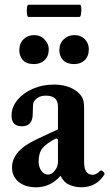

<svg xmlns="http://www.w3.org/2000/svg" viewBox="-20 -784 464 815"><path d="M133 11Q87 11 59 -12Q31 -35 31 -73Q31 -144 134 -192L226 -235V-332Q226 -378 175 -378Q139 -378 123 -351Q119 -344 119 -301Q119 -248 73 -248Q29 -248 29 -293Q29 -329 53.5 -359Q78 -389 119 -407Q160 -425 209 -425Q265 -425 302 -399Q320 -386 328.5 -371Q337 -356 337 -326V-97Q337 -42 373 -42Q389 -42 405 -59Q410 -63 418 -55.5Q426 -48 423 -43Q389 11 325 11Q299 11 274.5 0.5Q250 -10 237 -38Q195 11 133 11ZM183 -43Q200 -43 213 -60Q226 -77 226 -97V-192L219 -197Q176 -175 160 -154.5Q144 -134 144 -99Q144 -75 155.5 -59Q167 -43 183 -43ZM125 -512Q92 -512 77 -529Q62 -546 62 -571Q62 -600 80 -617.5Q98 -635 125 -635Q152 -635 169.5 -616Q187 -597 187 -576Q187 -545 169 -528.5Q151 -512 125 -512ZM295 -512Q263 -512 247.5 -529Q232 -546 232 -571Q232 -600 251 -617.5Q270 -635 295 -635Q324 -635 340.5 -617Q357 -599 357 -576Q357 -545 339.5 -528.5Q322 -512 295 -512ZM101 -712Q96 -712 94.5 -725Q93 -738 94.5 -751Q96 -764 101 -764H319Q324 -764 325 -751Q326 -738 324 -725Q322 -712 317 -712Z"/></svg>

Font: Junicode
Style: Bold
Weight: 700
Designer: Peter S. Baker
Version: Version 2.100; ttfautohint (v1.8.4)